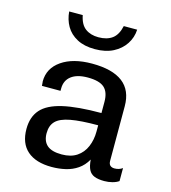

<svg xmlns="http://www.w3.org/2000/svg" viewBox="-111 -824 821 924"><g transform="rotate(15 300.0 -362.5)"><path d="M231 10Q152 10 109.5 -27.1Q67 -64.2 67 -136Q67 -195.8 99.4 -232.5Q131.8 -269.2 204.1 -286Q276.5 -302.8 396 -302.8V-358.5Q396 -407.2 371.2 -429.1Q346.5 -451 288.5 -451Q235.8 -451 206.9 -428.9Q178 -406.8 178 -366.5V-355H85.5Q84.2 -370.8 83.8 -375.9Q83.2 -381 83.2 -380.1Q83.2 -379.2 83.4 -377Q83.5 -374.8 83.5 -376.5Q83.5 -442.5 140.4 -481.8Q197.2 -521 291.5 -521Q393 -521 444.4 -481.8Q495.8 -442.5 495.8 -363.2V-92.2Q495.8 -75.5 503.8 -68.5Q511.8 -61.5 525.2 -61.5Q547.8 -61.5 564.8 -73.8V-9Q552 0 532.9 5Q513.8 10 493.2 10Q463.2 10 444.1 2.5Q425 -5 415.8 -22.9Q406.5 -40.8 404 -73.2Q386.5 -42 359.6 -23.6Q332.8 -5.2 299.8 2.4Q266.8 10 231 10ZM262 -60.8Q307.5 -60.8 337.1 -80.6Q366.8 -100.5 381.4 -134.9Q396 -169.2 396 -211V-241.8Q309.5 -241.8 259.2 -232.4Q209 -223 187.5 -201.2Q166 -179.5 166 -141Q166 -101.2 189.2 -81Q212.5 -60.8 262 -60.8ZM284.8 -591.5Q232 -591.5 195.9 -610.9Q159.8 -630.2 141.1 -662.8Q122.5 -695.2 119.5 -734.8H187Q195.8 -689.5 221.8 -670.4Q247.8 -651.2 287 -651.2Q329.2 -651.2 355.4 -670.4Q381.5 -689.5 391.5 -734.8H458.2Q456.2 -695.2 434.9 -662.8Q413.5 -630.2 376 -610.9Q338.5 -591.5 284.8 -591.5Z"/></g></svg>

Font: Chivo Mono Medium
Style: Regular
Weight: 500
Monospace: yes
Designer: Hector Gatti
Foundry: Omnibus-Type
Version: Version 1.008